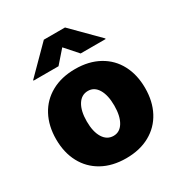

<svg xmlns="http://www.w3.org/2000/svg" viewBox="-178 -882 961 1020"><g transform="rotate(-30 302.5 -372.5)"><path d="M29.3 -263.7Q29.3 -345.2 62.3 -407Q95.2 -468.8 157 -502.9Q218.8 -537.1 302.7 -537.1Q386.7 -537.1 448.2 -502.9Q509.8 -468.8 542.5 -407Q575.2 -345.2 575.2 -263.7Q575.2 -182.1 542.5 -120.4Q509.8 -58.6 448.2 -24.4Q386.7 9.8 302.7 9.8Q218.8 9.8 157 -24.4Q95.2 -58.6 62.3 -120.4Q29.3 -182.1 29.3 -263.7ZM386.7 -264.6Q386.7 -328.6 364.5 -365.5Q342.3 -402.3 303.7 -402.3Q263.7 -402.3 240.7 -365.5Q217.8 -328.6 217.8 -264.6Q217.8 -201.2 240.7 -164.1Q263.7 -127 303.7 -127Q342.3 -127 364.5 -164.1Q386.7 -201.2 386.7 -264.6ZM301.8 -670.9 234.4 -593.8H81.1V-597.7L237.3 -754.9H367.2L523.4 -597.7V-593.8H370.1Z"/></g></svg>

Font: Pretendard JP Black
Style: Regular
Weight: 900
Designer: Base glyphs from Inter by Rasmus Andersson; Hangeul glyphs from Noto Sans CJK(Source Han Sans) by Jang Soo-young and Kan
Foundry: Kil Hyung-jin
Version: Version 1.309